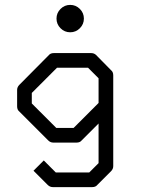

<svg xmlns="http://www.w3.org/2000/svg" viewBox="-20 -695 580 785"><path d="M227.5 -579.5Q211 -596 211 -619Q211 -642 227.5 -658.5Q244 -675 267 -675Q290 -675 306.5 -658.5Q323 -642 323 -619Q323 -596 306.5 -579.5Q290 -563 267 -563Q244 -563 227.5 -579.5ZM383 -190 314 -121Q307 -112 293 -112H198Q186 -112 177 -121L59 -239Q50 -246 50 -260V-327Q50 -339 59 -348L180 -470Q186.5 -478 201 -478H352Q365 -478 373 -470L434 -408Q443 -401 443 -387V-16Q443 -4 434 5L378 61Q371 70 357 70H196Q184 70 175 61L117 3L159 -39L208 10H345L383 -28ZM383 -274V-375L340 -418H213L110 -315V-272L210 -172H281Z"/></svg>

Font: IBM 3270
Style: Regular
Weight: 400
Monospace: yes
Version: Version 2.3.1